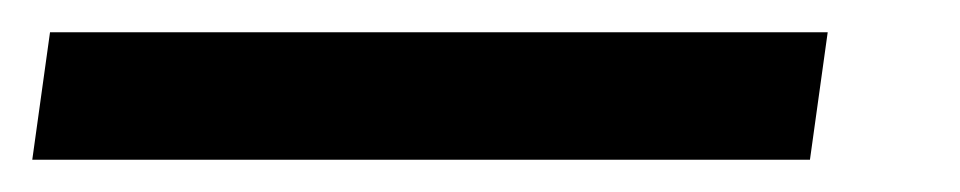

<svg xmlns="http://www.w3.org/2000/svg" viewBox="-61 43 595 119"><path d="M-30 63H452L441 142H-41Z"/></svg>

Font: Fira Sans
Style: Italic
Weight: 400
Italic angle: -8°
Designer: bBox Type GmbH & Carrois Corporate GbR & Edenspiekermann AG
Foundry: bBox Type GmbH & Carrois Corporate GbR & Edenspiekermann AG
Version: Version 4.301